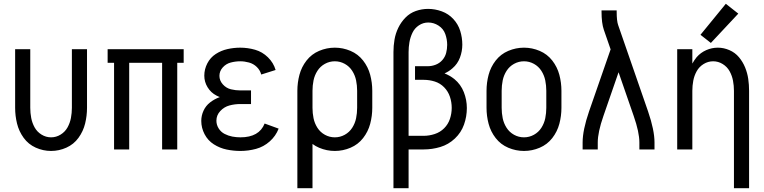

<svg xmlns="http://www.w3.org/2000/svg" viewBox="-20 -790 4040 1015"><path d="M250 8Q208 8 169 -9.5Q130 -27 105 -61.5Q80 -96 70 -137Q60 -178 60 -220V-530H140V-220Q140 -193 145 -166.5Q150 -140 163 -116.5Q176 -93 199.5 -78.5Q223 -64 250 -64Q277 -64 300.5 -78.5Q324 -93 337 -116.5Q350 -140 355 -166.5Q360 -193 360 -220V-530H440V-220Q440 -178 430 -137Q420 -96 395 -61.5Q370 -27 331 -9.5Q292 8 250 8Z M583 0V-458H549V-530H951V-458H917V0H837V-458H663V0Z M1251 8Q1214 8 1178 0.5Q1142 -7 1110.5 -27Q1079 -47 1061.5 -80.5Q1044 -114 1044 -151Q1044 -179 1056 -205Q1068 -231 1090.5 -248.5Q1113 -266 1140 -276L1142 -277Q1133 -280 1124 -285Q1095 -300 1077.5 -328.5Q1060 -357 1060 -390Q1060 -424 1076 -455Q1092 -486 1120.5 -504.5Q1149 -523 1182.5 -530.5Q1216 -538 1250 -538Q1290 -538 1328.5 -527Q1367 -516 1396.5 -487Q1426 -458 1437 -420L1361 -396Q1355 -419 1337.5 -436Q1320 -453 1296.5 -459.5Q1273 -466 1250 -466Q1225 -466 1200 -459.5Q1175 -453 1157.5 -433.5Q1140 -414 1140 -389Q1140 -364 1158 -344Q1176 -324 1200.5 -318Q1225 -312 1250 -312H1307V-240H1250Q1221 -240 1193 -232.5Q1165 -225 1144.5 -203Q1124 -181 1124 -152Q1124 -130 1136 -111Q1148 -92 1167.5 -82Q1187 -72 1208 -68Q1229 -64 1251 -64Q1350 -64 1379 -137L1453 -110Q1438 -71 1406 -42.5Q1374 -14 1333.5 -3Q1293 8 1251 8Z M1552 205V-310Q1552 -353 1563 -394.5Q1574 -436 1600.5 -470Q1627 -504 1667 -521Q1707 -538 1750 -538Q1793 -538 1833 -521Q1873 -504 1899.5 -470Q1926 -436 1937 -394.5Q1948 -353 1948 -310V-220Q1948 -177 1937 -135.5Q1926 -94 1899.5 -60Q1873 -26 1833 -9Q1793 8 1750 8Q1707 8 1667 -9Q1648 -17 1632 -29V205ZM1750 -64Q1778 -64 1802.5 -77.5Q1827 -91 1842 -114.5Q1857 -138 1862.5 -165Q1868 -192 1868 -220V-310Q1868 -338 1862.5 -365Q1857 -392 1842 -415.5Q1827 -439 1802.5 -452.5Q1778 -466 1750 -466Q1722 -466 1697.5 -452.5Q1673 -439 1658 -415.5Q1643 -392 1637.5 -365Q1632 -338 1632 -310V-220Q1632 -192 1637.5 -165Q1643 -138 1658 -114.5Q1673 -91 1697.5 -77.5Q1722 -64 1750 -64ZM1552 -215V-219Z M2060 205V-515Q2060 -548 2065.5 -580.5Q2071 -613 2085.5 -643Q2100 -673 2123.5 -697Q2147 -721 2178.5 -732Q2210 -743 2243 -743Q2280 -743 2315.5 -730Q2351 -717 2376.5 -689.5Q2402 -662 2413 -626.5Q2424 -591 2424 -554Q2424 -519 2411.5 -485.5Q2399 -452 2372 -429Q2353 -412 2330 -402Q2358 -391 2382 -372Q2416 -344 2432 -303Q2448 -262 2448 -219Q2448 -174 2433 -131.5Q2418 -89 2384.5 -57.5Q2351 -26 2308 -13Q2265 0 2220 0H2140V205ZM2140 -72H2220Q2249 -72 2278 -81.5Q2307 -91 2328 -112Q2349 -133 2358.5 -161.5Q2368 -190 2368 -220Q2368 -250 2358.5 -278.5Q2349 -307 2328 -328.5Q2307 -350 2278.5 -359Q2250 -368 2220 -368H2174V-440H2242Q2263 -440 2283.5 -448Q2304 -456 2318.5 -472.5Q2333 -489 2338.5 -510Q2344 -531 2344 -553Q2344 -582 2334 -610Q2324 -638 2298.5 -654.5Q2273 -671 2244 -671Q2217 -671 2194.5 -656Q2172 -641 2160.5 -617Q2149 -593 2144.5 -567Q2140 -541 2140 -515Z M2750 8Q2707 8 2667 -9Q2627 -26 2600.5 -60Q2574 -94 2563 -135.5Q2552 -177 2552 -220V-310Q2552 -353 2563 -394.5Q2574 -436 2600.5 -470Q2627 -504 2667 -521Q2707 -538 2750 -538Q2793 -538 2833 -521Q2873 -504 2899.5 -470Q2926 -436 2937 -394.5Q2948 -353 2948 -310V-220Q2948 -177 2937 -135.5Q2926 -94 2899.5 -60Q2873 -26 2833 -9Q2793 8 2750 8ZM2750 -64Q2778 -64 2802.5 -77.5Q2827 -91 2842 -114.5Q2857 -138 2862.5 -165Q2868 -192 2868 -220V-310Q2868 -338 2862.5 -365Q2857 -392 2842 -415.5Q2827 -439 2802.5 -452.5Q2778 -466 2750 -466Q2722 -466 2697.5 -452.5Q2673 -439 2658 -415.5Q2643 -392 2637.5 -365Q2632 -338 2632 -310V-220Q2632 -192 2637.5 -165Q2643 -138 2658 -114.5Q2673 -91 2697.5 -77.5Q2722 -64 2750 -64Z M3060 0V-37Q3060 -102 3094 -201L3208 -529L3172 -633Q3160 -668 3160 -728V-735H3240V-728Q3240 -679 3248 -657L3406 -201Q3440 -102 3440 -37V0H3360V-37Q3360 -91 3330 -177L3250 -408L3170 -177Q3140 -91 3140 -37V0Z M3860 205V-310Q3860 -337 3855 -363.5Q3850 -390 3837 -413.5Q3824 -437 3800.5 -451.5Q3777 -466 3750 -466Q3723 -466 3699.5 -451.5Q3676 -437 3663 -413.5Q3650 -390 3645 -363.5Q3640 -337 3640 -310V0H3560V-530H3640V-454Q3650 -472 3663 -488Q3684 -512 3713.5 -525Q3743 -538 3775 -538Q3806 -538 3836 -525Q3866 -512 3886.5 -487.5Q3907 -463 3919 -433.5Q3931 -404 3935.5 -373Q3940 -342 3940 -310V205ZM3738 -563 3683 -606 3817 -770 3883 -718Z"/></svg>

Font: Iosevka SS08
Style: Regular
Weight: 400
Monospace: yes
Designer: Belleve Invis
Foundry: Belleve Invis
Version: 2.1.0; ttfautohint (v1.8.2)